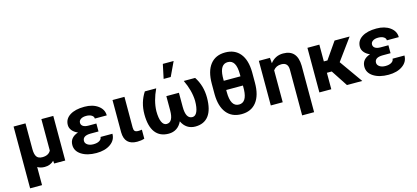

<svg xmlns="http://www.w3.org/2000/svg" viewBox="-73 -1386 4775 2196"><g transform="rotate(-15 2315.0 -288.0)"><path d="M209 -528.3V-224.1Q209 -162.6 228.8 -133.5Q248.5 -104.5 296.9 -104.5Q369.6 -104.5 397 -155.8V-528.3H538.1V0H406.7L403.8 -33.2Q360.4 10.3 293.9 10.3Q244.1 10.3 209 -11.7V203.1H67.9V-528.3Z M662.1 -149.4Q662.1 -239.3 761.7 -272Q719.2 -289.6 695.3 -319.1Q671.4 -348.6 671.4 -383.8Q671.4 -455.6 734.6 -496.6Q797.9 -537.6 907.2 -537.6Q1005.4 -537.6 1067.9 -492.2Q1130.4 -446.8 1130.4 -376H989.3Q989.3 -400.9 964.6 -416Q939.9 -431.2 899.9 -431.2Q860.4 -431.2 836.4 -415Q812.5 -398.9 812.5 -372.6Q812.5 -347.2 834.5 -332Q856.4 -316.9 900.4 -316.9H991.7V-222.7H898.4Q802.7 -222.2 802.7 -159.7Q802.7 -132.8 829.3 -114.5Q856 -96.2 899.4 -96.2Q944.3 -96.2 970.9 -113.3Q997.6 -130.4 997.6 -156.2H1138.7Q1138.7 -81.1 1073.7 -35.6Q1008.8 9.8 907.2 9.8Q798.3 9.8 730.2 -33.9Q662.1 -77.6 662.1 -149.4Z M1380.9 -528.3 1380.4 -165Q1380.4 -135.7 1391.8 -123Q1403.3 -110.4 1435.1 -110.4Q1456.5 -110.4 1476.1 -114.3V-7.3Q1438 5.4 1390.6 5.4Q1241.7 5.4 1239.3 -145.5V-528.3Z M1756.8 -528.3Q1694.3 -396.5 1690.9 -276.4Q1690.9 -191.9 1711.2 -147.7Q1731.4 -103.5 1767.6 -103.5Q1845.7 -103.5 1845.7 -244.6V-412.1H1994.6V-244.6Q1994.6 -103.5 2072.8 -103.5Q2109.9 -103.5 2129.6 -149.2Q2149.4 -194.8 2149.4 -276.4Q2146 -397.5 2083 -528.3H2217.8Q2290.5 -417 2290.5 -276.4Q2290.5 -133.8 2236.3 -62Q2182.1 9.8 2077.6 9.8Q2023.9 9.8 1983.6 -16.6Q1943.4 -43 1919.9 -93.8Q1896 -43 1856 -16.6Q1815.9 9.8 1762.7 9.8Q1657.7 9.8 1603.5 -62.3Q1549.3 -134.3 1549.3 -276.4Q1549.3 -417 1622.1 -528.3ZM1902.3 -778.8H2030.3L1950.7 -610.4H1866.7Z M2864.3 -296.9Q2864.3 -149.9 2802.2 -70.1Q2740.2 9.8 2625 9.8Q2511.2 9.8 2448.7 -67.9Q2386.2 -145.5 2384.3 -288.6V-415Q2384.3 -562.5 2446.5 -641.6Q2508.8 -720.7 2624 -720.7Q2736.8 -720.7 2799.6 -644.3Q2862.3 -567.9 2864.3 -423.8ZM2723.1 -302.7H2525.4V-277.8Q2525.4 -104 2625 -104Q2716.3 -104 2722.7 -252.4ZM2525.4 -411.6H2723.1V-435.1Q2723.1 -522 2698.5 -564.2Q2673.8 -606.4 2624 -606.4Q2532.2 -606.4 2525.9 -459.5Z M3103.5 -528.3 3108.9 -463.4Q3167 -538.1 3260.7 -538.1Q3426.8 -538.1 3430.7 -348.1V202.6H3289.1V-341.8Q3287.6 -423.8 3209 -423.8Q3147 -423.8 3113.3 -378.4V0H2972.2V-528.3Z M3746.1 -194.8H3688.5V0H3547.4V-528.3H3688.5V-329.6H3731L3868.7 -528.3H4046.9L3861.3 -273.9L4055.2 0H3874Z M4120.1 -149.4Q4120.1 -239.3 4219.7 -272Q4177.2 -289.6 4153.3 -319.1Q4129.4 -348.6 4129.4 -383.8Q4129.4 -455.6 4192.6 -496.6Q4255.9 -537.6 4365.2 -537.6Q4463.4 -537.6 4525.9 -492.2Q4588.4 -446.8 4588.4 -376H4447.3Q4447.3 -400.9 4422.6 -416Q4397.9 -431.2 4357.9 -431.2Q4318.4 -431.2 4294.4 -415Q4270.5 -398.9 4270.5 -372.6Q4270.5 -347.2 4292.5 -332Q4314.5 -316.9 4358.4 -316.9H4449.7V-222.7H4356.4Q4260.7 -222.2 4260.7 -159.7Q4260.7 -132.8 4287.4 -114.5Q4314 -96.2 4357.4 -96.2Q4402.3 -96.2 4429 -113.3Q4455.6 -130.4 4455.6 -156.2H4596.7Q4596.7 -81.1 4531.7 -35.6Q4466.8 9.8 4365.2 9.8Q4256.3 9.8 4188.2 -33.9Q4120.1 -77.6 4120.1 -149.4Z"/></g></svg>

Font: SteelSelectRoboto
Style: Roboto-Bold
Weight: 700
Designer: Google
Version: Version 2.137; 2017